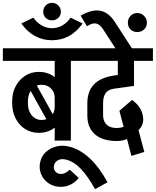

<svg xmlns="http://www.w3.org/2000/svg" viewBox="-45 -982 1088 1341"><path d="M337 -233V-301H405V-233ZM311 -92 130 -417 175 -451 356 -126ZM-25 -557V-645H387V-557ZM40 -258V-276H150V-258ZM150 -275H40Q40 -334 64.5 -380Q89 -426 131 -453Q173 -480 226 -480L245 -390Q218 -390 196 -375Q174 -360 162 -334Q150 -308 150 -275ZM405 -300H337Q337 -338 311 -364Q285 -390 245 -390L226 -480Q278 -480 318 -456.5Q358 -433 381.5 -392Q405 -351 405 -300ZM150 -259Q150 -226 162 -200Q174 -174 196 -159Q218 -144 245 -144L226 -54Q173 -54 131 -80.5Q89 -107 64.5 -154Q40 -201 40 -259ZM405 -234Q405 -183 381.5 -142Q358 -101 318 -77.5Q278 -54 226 -54L245 -144Q285 -144 311 -169.5Q337 -195 337 -234ZM337 0V-633H450V0ZM243 -557V-645H545V-557Z M442 43Q516 62 583 125Q650 188 706 291L619 339Q568 248 520 197.5Q472 147 417 133ZM442 43 417 133Q386 125 363 135.5Q340 146 333 171L237 145Q247 104 278.5 77Q310 50 353 40Q396 30 442 43ZM442 203 505 261Q483 288 455 303.5Q427 319 397 322Q367 325 338 318L366 231Q385 236 404.5 228.5Q424 221 442 203ZM237 145 333 171Q327 192 337 209Q347 226 366 231L338 318Q299 307 272.5 280Q246 253 236.5 217.5Q227 182 237 145Z M318 -840Q292 -840 274.5 -857Q257 -874 257 -900Q257 -926 274.5 -944Q292 -962 318 -962Q344 -962 362 -944Q380 -926 380 -900Q380 -874 362 -857Q344 -840 318 -840ZM318 -701V-785Q358 -785 392 -805Q426 -825 448 -859L532 -818Q491 -760 437 -730.5Q383 -701 318 -701ZM318 -701Q253 -701 199 -730.5Q145 -760 104 -818L188 -859Q211 -825 245.5 -805Q280 -785 318 -785Z M495 -557V-645H1023V-557ZM773 3Q671 3 618 -44Q565 -91 565 -174L675 -179Q675 -151 685.5 -130.5Q696 -110 717.5 -99Q739 -88 773 -88ZM565 -173V-262H675V-178ZM565 -261Q565 -344 611 -392Q657 -440 748 -454V-362Q708 -355 691.5 -330Q675 -305 675 -261ZM748 -362V-454L891 -474V-382ZM778 -442V-630H891V-442ZM950 -186Q965 -128 936.5 -89Q908 -50 836 -31L818 -101Q842 -107 850.5 -122.5Q859 -138 853 -160ZM877 -284Q935 -243 950 -186L853 -160Q847 -185 807 -218ZM877 -284 909 -107 822 -83 789 -208ZM873 107 795 -190 886 -210 963 79ZM772 3V-88Q795 -88 816 -95.5Q837 -103 861 -118L866 -22Q839 -8 817.5 -2.5Q796 3 772 3Z M761 -645 674 -779 757 -829 876 -645ZM674 -779Q653 -811 627.5 -817.5Q602 -824 562 -799L518 -873Q600 -919 657.5 -906.5Q715 -894 757 -829ZM914 -758Q885 -758 866.5 -776.5Q848 -795 848 -824Q848 -851 866.5 -871Q885 -891 914 -891Q942 -891 961.5 -871Q981 -851 981 -824Q981 -795 961.5 -776.5Q942 -758 914 -758Z"/></svg>

Font: Akshar Light Medium
Style: Regular
Weight: 500
Version: Version 1.100